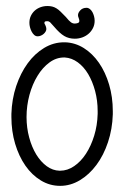

<svg xmlns="http://www.w3.org/2000/svg" viewBox="-20 -585 404 625"><path d="M188.5 -447.3C165.7 -447.3 144.1 -441.2 123.8 -429C103.4 -416.7 85.5 -400.1 70.1 -378.9C54.6 -357.7 42.2 -333 32.7 -304.7C23.3 -276.4 18.1 -246.3 17.1 -214.4V-204.1C17.1 -173.2 21.2 -144.1 29.3 -116.9C37.4 -89.8 48.6 -66 62.7 -45.7C76.9 -25.3 93.7 -9.3 113 2.4C132.4 14.2 153.3 20 175.8 20C198.2 20 219.6 13.9 240 1.7C260.3 -10.5 278.3 -27.1 293.9 -48.1C309.6 -69.1 322.1 -93.8 331.5 -122.1C341 -150.4 346.2 -180.7 347.2 -212.9V-223.1C347.2 -253.7 343.2 -282.6 335.2 -309.6C327.2 -336.6 316.2 -360.2 302.2 -380.4C288.2 -400.6 271.8 -416.6 252.9 -428.5C234 -440.3 213.7 -446.6 191.9 -447.3ZM190.9 -397.9C205.9 -397 220 -391.7 233.2 -382.1C246.3 -372.5 257.6 -359.7 267.1 -343.8C276.5 -327.8 284 -309.5 289.6 -288.8C295.1 -268.1 297.9 -246.3 297.9 -223.1V-214.4C297.2 -189.3 293.5 -165.6 286.6 -143.3C279.8 -121 270.8 -101.4 259.8 -84.5C248.7 -67.5 235.9 -54.1 221.4 -44.2C206.9 -34.3 191.7 -29.3 175.8 -29.3H173.8C159.2 -29.6 145.3 -34.5 132.3 -43.9C119.3 -53.4 107.9 -66.1 98.1 -82C88.4 -98 80.6 -116.5 75 -137.5C69.3 -158.4 66.4 -180.7 66.4 -204.1C66.4 -228.8 69.6 -252.8 75.9 -276.1C82.3 -299.4 91 -320.1 102.1 -338.1C113.1 -356.2 126.1 -370.7 140.9 -381.6C155.7 -392.5 171.5 -397.9 188.5 -397.9ZM127 -504.4C125.3 -506.3 124.5 -508.5 124.5 -510.7C124.5 -510.4 124.8 -511.2 125.2 -513.2C125.7 -515.1 128.6 -516.1 133.8 -516.1C137.4 -516.1 140.5 -514.9 143.1 -512.5C145.7 -510 150.1 -505.2 156.2 -498C168.3 -483.7 179.3 -473.6 189.2 -467.8C199.1 -461.9 210.6 -459 223.6 -459C231.8 -459 239.7 -460.4 247.6 -463.1C255.4 -465.9 262.3 -469.9 268.3 -475.1C274.3 -480.3 279.1 -486.5 282.7 -493.7C286.3 -500.8 288.1 -508.8 288.1 -517.6C288.1 -522.5 287.4 -527.3 286.1 -532.2C284.8 -537.1 283 -541.6 280.8 -545.7C278.5 -549.7 275.7 -553.1 272.5 -555.7C269.2 -558.3 265.6 -559.6 261.7 -559.6C253.3 -559.6 246.5 -556.9 241.5 -551.5C236.4 -546.1 233.9 -540.9 233.9 -535.6C233.9 -533 234.6 -529.9 236.1 -526.4C237.5 -522.8 238.3 -519.7 238.3 -517.1C238.3 -513.5 236.6 -511.1 233.2 -510C229.7 -508.9 226.4 -508.3 223.1 -508.3C218.9 -508.3 214.8 -509.7 210.9 -512.5C207 -515.2 201.5 -521 194.3 -529.8L177.2 -547.1C172.4 -551.8 167.7 -555.5 163.3 -558.1C158.9 -560.7 154.5 -562.6 149.9 -563.7C145.3 -564.9 140.1 -565.4 134.3 -565.4C126.5 -565.4 119 -564.1 111.8 -561.5C104.7 -558.9 98.4 -555.2 93 -550.3C87.6 -545.4 83.4 -539.6 80.3 -533C77.2 -526.3 75.7 -518.9 75.7 -510.7C75.7 -506.2 76.3 -501.4 77.6 -496.3C78.9 -491.3 80.7 -486.6 83 -482.2C85.3 -477.8 88.1 -474.1 91.3 -471.2C94.6 -468.3 98.3 -466.8 102.5 -466.8C106.1 -466.8 109.6 -467.5 113 -469C116.5 -470.5 119.5 -472.3 122.1 -474.6C124.7 -476.9 126.8 -479.4 128.4 -482.2C130 -484.9 130.9 -487.8 130.9 -490.7C130.9 -494.6 129.6 -499.2 127 -504.4Z"/></svg>

Font: Nathan
Style: Regular
Weight: 400
Designer: Peter Wiegel
Foundry: Peter Wiegel
Version: Version 1.001 2009